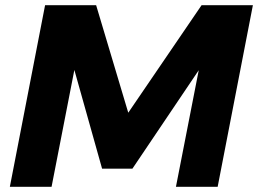

<svg xmlns="http://www.w3.org/2000/svg" viewBox="-20 -721 996 741"><path d="M820 0H659L747 -450L491 -70H374L267 -451L179 0H18L154 -701H351L475 -286L758 -701H956Z"/></svg>

Font: Argentum Novus
Style: Bold Italic
Weight: 700
Designer: Julieta Ulanovsky (font) & Cristiano Sobral (main changes)
Foundry: Julieta Ulanovsky (font) & Cristiano Sobral (main changes)
Version: Version 3.00;November 27, 2020;FontCreator 13.0.0.2655 64-bi